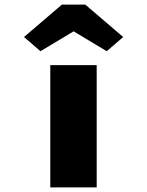

<svg xmlns="http://www.w3.org/2000/svg" viewBox="-20 -820 643 840"><path d="M200 0V-535H403V0ZM157 -596 85 -658 251 -800H353L519 -658L447 -596L287 -692H317Z"/></svg>

Font: Lexend Zetta Black
Style: Regular
Weight: 900
Designer: Bonnie Shaver-Troup, Thomas Jockin
Foundry: Lexend
Version: Version 1.007